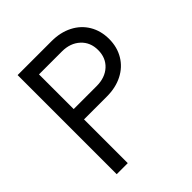

<svg xmlns="http://www.w3.org/2000/svg" viewBox="-191 -829 959 959"><g transform="rotate(-45 288.0 -350.0)"><path d="M536 -504Q536 -447 509.5 -402.5Q483 -358 435 -333.5Q387 -309 325 -309H163V0H85V-700H325Q387 -700 435 -675.5Q483 -651 509.5 -606.5Q536 -562 536 -504ZM458 -504Q458 -559 421 -593Q384 -627 325 -627H163V-382H325Q385 -382 421.5 -415.5Q458 -449 458 -504Z"/></g></svg>

Font: MedMera Sans
Style: Regular
Weight: 400
Designer: Kasper Nordkvist
Foundry: UNCUT.wtf
Version: Version 1.300